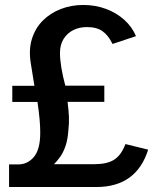

<svg xmlns="http://www.w3.org/2000/svg" viewBox="-20 -753 662 773"><path d="M16.5 0V-91H53Q91 -91 116.5 -121.2Q142 -151.5 142 -218.5Q142 -243.5 139.5 -271.8Q137 -300 131 -342.5H29.5V-407.5H118.5L105 -492Q94.5 -549.5 107.8 -594Q121 -638.5 151.8 -669.5Q182.5 -700.5 225 -716.8Q267.5 -733 315 -733Q364.5 -733 407 -717Q449.5 -701 480.8 -672.8Q512 -644.5 527.5 -607.5L433 -576Q416.5 -610.5 393 -627.2Q369.5 -644 330 -644Q299.5 -644 275 -631.8Q250.5 -619.5 236 -596.2Q221.5 -573 221.5 -540Q221.5 -513.5 227.2 -479.2Q233 -445 243 -408H400V-343H252Q256.5 -308 257.5 -282.8Q258.5 -257.5 255.5 -231Q253 -192 243.8 -165.2Q234.5 -138.5 222 -121.2Q209.5 -104 197.5 -92H360.5Q411 -92 439.5 -110Q468 -128 485 -173L576.5 -150.5Q553 -75.5 500.8 -37.8Q448.5 0 367.5 0Z"/></svg>

Font: Public Sans Medium
Style: Regular
Weight: 500
Designer: The Public Sans Project Authors: Dan O. Williams and USWDS (Libre Franklin designed by Pablo Impallari and Rodrigo Fuenz
Version: Version 1.007